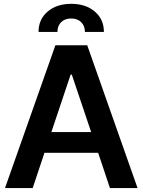

<svg xmlns="http://www.w3.org/2000/svg" viewBox="-20 -958 726 978"><path d="M146.5 0H5.4L262.2 -727.5H424.3L680.7 0H540L480 -179.7H206.5ZM339.8 -578.1 241.7 -285.2H444.3L345.7 -578.1ZM176.3 -795.4Q176.3 -859.4 222.4 -898.9Q268.6 -938.5 342.8 -938.5Q417 -938.5 463.1 -898.9Q509.3 -859.4 509.3 -795.4H412.6Q412.6 -826.2 393.6 -845Q374.5 -863.8 342.8 -863.8Q310.5 -863.8 291.5 -845Q272.5 -826.2 272.5 -795.4Z"/></svg>

Font: Inter Tight SemiBold
Style: Regular
Weight: 600
Designer: Rasmus Andersson
Foundry: rsms
Version: Version 3.004; ttfautohint (v1.8.4.7-5d5b)